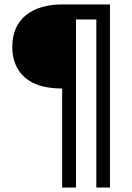

<svg xmlns="http://www.w3.org/2000/svg" viewBox="-20 -659 592 859"><path d="M411 180V-572H320V180H258V-263Q146 -263 90.5 -313Q35 -363 35 -449Q35 -497 51 -532.5Q67 -568 96.5 -591.5Q126 -615 166.5 -627Q207 -639 256 -639H472V180Z"/></svg>

Font: Ek Mukta
Style: Regular
Weight: 400
Designer: Girish Dalvi and Yashodeep Gholap
Foundry: Ek Type
Version: Version 2.538;PS 1.001;hotconv 16.6.51;makeotf.lib2.5.65220;